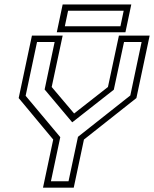

<svg xmlns="http://www.w3.org/2000/svg" viewBox="-20 -864 709 884"><path d="M178 0 225 -221.5 66 -412.5 127 -700H268.5L218 -463.5L325 -337H315.5L477 -463.5L527.5 -700H669L608 -412.5L366.5 -221.5L319.5 0ZM214.5 -29.5H295.5L339 -234L580 -424.5L632 -670.5H551L504 -451L313.5 -301.5H312L185.5 -452L231.5 -670.5H150.5L98 -423L257.5 -232.5ZM241.5 -715.5 268.5 -843.5H584.5L557.5 -715.5ZM278.5 -743H534.5L549.5 -814.5H293.5Z"/></svg>

Font: Tourney Light
Style: Italic
Weight: 300
Italic angle: -12°
Version: Version 1.015